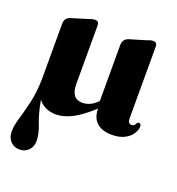

<svg xmlns="http://www.w3.org/2000/svg" viewBox="-123 -552 799 869"><g transform="rotate(20 276.0 -117.5)"><path d="M435.5 11Q390 11 364 -11.5Q338 -34 337.5 -77.5L337 -79Q285.5 -31 244 -10Q202.5 11 167.5 11Q112 11 81 -28.5Q92.5 36 109.5 78.2Q126.5 120.5 126.5 153.5Q126.5 182 109.2 199.2Q92 216.5 66.5 216.5Q40 216.5 22.8 198.8Q5.5 181 5.5 150Q5.5 123.5 16.8 86.5Q28 49.5 40 -0.8Q52 -51 53.5 -117.5Q53.5 -119.5 53.5 -121.5V-384Q53.5 -411.5 77 -420.5L155 -444.5Q166.5 -448.5 173.5 -450.5Q180.5 -452.5 188.5 -452.5Q207 -452.5 207 -432V-150Q207 -79.5 261 -79.5Q277.5 -79.5 294.8 -86.5Q312 -93.5 328.5 -109.5L333.5 -114V-383.5Q333.5 -411 358 -421L435 -444Q446.5 -448.5 453.5 -450.5Q460.5 -452.5 468.5 -452.5Q487 -452.5 487 -432V-85.5Q487 -61.5 505.5 -61.5Q517 -61.5 522 -71.8Q527 -82 532.5 -82Q545 -82 545 -67.5Q544.5 -51.5 533 -33.2Q521.5 -15 497.5 -2Q473.5 11 435.5 11Z"/></g></svg>

Font: Fraunces 144pt S050
Style: Bold
Weight: 700
Version: Version 1.000; ttfautohint (v1.8.3)